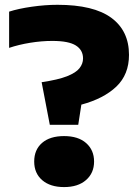

<svg xmlns="http://www.w3.org/2000/svg" viewBox="-20 -770 584 800"><path d="M187.5 -250 153.5 -427.5Q221.5 -437.5 259 -452.2Q296.5 -467 311.2 -485.8Q326 -504.5 326 -526.5Q326 -561.5 296 -580.5Q266 -599.5 198 -599.5Q153.5 -599.5 105.8 -591.8Q58 -584 18 -570.5V-721.5Q56.5 -734 112.5 -742Q168.5 -750 219.5 -750Q370 -750 443.8 -695.8Q517.5 -641.5 517.5 -541.5Q517.5 -459.5 464.8 -409.2Q412 -359 319 -334L306 -250ZM247 9.5Q189.5 9.5 156 -19.2Q122.5 -48 122.5 -97Q122.5 -146 155.2 -174.5Q188 -203 247 -203Q306 -203 339 -173.8Q372 -144.5 372 -97Q372 -49 338.5 -19.8Q305 9.5 247 9.5Z"/></svg>

Font: Encode Sans SemiExpanded SemiExpanded ExtraBold
Style: Regular
Weight: 800
Width: 6
Designer: Multiple Designers
Foundry: Impallari Type
Version: Version 3.000; ttfautohint (v1.8.3) -l 8 -r 50 -G 200 -x 14 